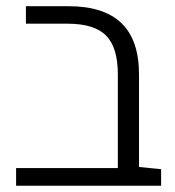

<svg xmlns="http://www.w3.org/2000/svg" viewBox="-20 -591 557 611"><path d="M31.2 0V-56.2H355L422.4 -59.6L492.7 -52.7V0ZM355 -15.1V-354.5Q355 -439.9 317.6 -477.8Q280.3 -515.6 194.8 -515.6H62.5V-571.3H197.8Q310.5 -571.3 366.5 -517.3Q422.4 -463.4 422.4 -354V-15.1Z"/></svg>

Font: Heebo Light
Style: Regular
Weight: 300
Designer: Oded Ezer
Foundry: Ezer Type House
Version: Version 3.100